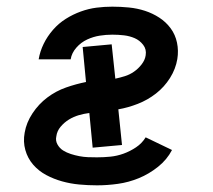

<svg xmlns="http://www.w3.org/2000/svg" viewBox="-20 -548 640 576"><path d="M271 8Q244 8 217.5 5.5Q191 3 166 -4Q141 -11 118.5 -23Q96 -35 79.5 -54Q63 -73 56 -98Q49 -123 54 -150Q59 -180 77.5 -208Q96 -236 122 -255.5Q148 -275 178 -285.5Q208 -296 238 -302L228 -407L315 -415L326 -312Q340 -315 354.5 -319.5Q369 -324 382 -333Q395 -342 405 -355Q415 -368 417 -382Q420 -400 409.5 -413.5Q399 -427 384 -433.5Q369 -440 352 -442Q335 -444 317 -444Q298 -444 279 -441Q260 -438 241.5 -429.5Q223 -421 209 -405Q195 -389 192 -370H96Q96 -370 96 -370Q96 -370 96 -370Q100 -394 111 -416.5Q122 -439 139 -458.5Q156 -478 177.5 -491.5Q199 -505 222.5 -513.5Q246 -522 269.5 -525Q293 -528 317 -528Q342 -528 367 -525.5Q392 -523 415 -515.5Q438 -508 458 -495Q478 -482 492 -463Q506 -444 511 -420Q516 -396 512 -371Q507 -341 490 -314Q473 -287 448 -267.5Q423 -248 393.5 -236.5Q364 -225 335 -220L346 -113L258 -105L248 -209Q232 -207 216.5 -202.5Q201 -198 187 -189.5Q173 -181 162 -168Q151 -155 149 -139Q146 -126 152.5 -114.5Q159 -103 169.5 -96.5Q180 -90 192.5 -86Q205 -82 218 -79.5Q231 -77 244 -76.5Q257 -76 271 -76Q291 -76 311 -78Q331 -80 350.5 -87Q370 -94 388 -106Q406 -118 417 -136L496 -98Q481 -69 454 -47.5Q427 -26 396.5 -13.5Q366 -1 334 3.5Q302 8 271 8Z"/></svg>

Font: Iosevka SS04 Medium Extended
Style: Italic
Weight: 500
Width: 7
Italic angle: -9°
Monospace: yes
Designer: Belleve Invis
Foundry: Belleve Invis
Version: Version 19.0.0; ttfautohint (v1.8.4)